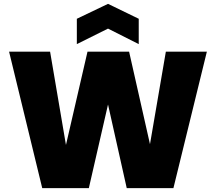

<svg xmlns="http://www.w3.org/2000/svg" viewBox="-20 -972 1116 992"><path d="M198.2 0 26.9 -705.1H238.8L320.8 -223.1L432.1 -705.1H647L754.9 -227.1L836.9 -705.1H1048.8L876 0H634.8L538.1 -432.1L439 0ZM696.8 -875V-744.1L538.1 -824.2L377 -744.1V-875L538.1 -952.1Z"/></svg>

Font: Poppins ExtraBold
Style: Regular
Weight: 800
Designer: Ninad Kale (Devanagari), Jonny Pinhorn (Latin)
Foundry: Indian Type Foundry
Version: Version 3.200;PS 1.000;hotconv 16.6.54;makeotf.lib2.5.65590